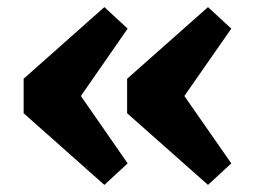

<svg xmlns="http://www.w3.org/2000/svg" viewBox="-20 -531 718 540"><path d="M339 -71.5 273.5 -11 46.5 -212.5V-309.5L273.5 -511L339 -450.5L207.5 -261ZM630.5 -71.5 565 -11 337.5 -212.5V-309.5L565 -511L630.5 -450.5L498.5 -261Z"/></svg>

Font: Newsreader Caption SemiBold
Style: Regular
Weight: 600
Designer: Hugues Gentile
Foundry: Production Type
Version: Version 1.001